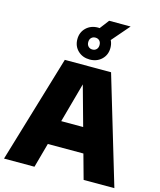

<svg xmlns="http://www.w3.org/2000/svg" viewBox="-150 -1173 1064 1279"><g transform="rotate(15 382.5 -534.0)"><path d="M2 0 223 -740H542L763 0H551L371.5 -647.5H390.5L212 0ZM186.5 -169.5 232 -339.5H532L577 -169.5ZM382 -785Q332.5 -785 300.2 -816Q268 -847 268 -895Q268 -943 300.2 -974Q332.5 -1005 382 -1005Q431.5 -1005 463.8 -974Q496 -943 496 -895Q496 -847 463.8 -816Q431.5 -785 382 -785ZM382 -854Q399.5 -854 410.2 -865.2Q421 -876.5 421 -895Q421 -914 410.2 -925Q399.5 -936 382 -936Q365 -936 354 -925Q343 -914 343 -895Q343 -876.5 354 -865.2Q365 -854 382 -854ZM463 -922 373 -979 441 -1068H589Z"/></g></svg>

Font: Encode Sans Condensed Thin Black
Style: Regular
Weight: 900
Version: Version 3.002